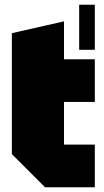

<svg xmlns="http://www.w3.org/2000/svg" viewBox="-20 -790 440 810"><path d="M314 -580V-770H380V-580ZM30 -650 250 -700V-540H380V-360H250V-180H380V0H170L30 -140Z"/></svg>

Font: Tektur Condensed Black
Style: Regular
Weight: 900
Width: 3
Designer: Adam Jagosz
Foundry: Adam Jagosz
Version: Version 1.005;gftools[0.9.30]